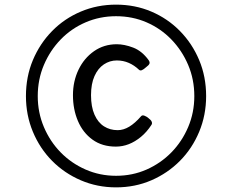

<svg xmlns="http://www.w3.org/2000/svg" viewBox="-20 -880 1002 829"><path d="M481 -71Q400 -71 329 -101.5Q258 -132 205 -185.5Q152 -239 122 -311Q92 -383 92 -465Q92 -549 122 -620.5Q152 -692 205 -746Q258 -800 329 -830Q400 -860 481 -860Q563 -860 633.5 -830Q704 -800 757 -746Q810 -692 840 -620.5Q870 -549 870 -465Q870 -383 840 -311Q810 -239 757 -185.5Q704 -132 633.5 -101.5Q563 -71 481 -71ZM481 -121Q552 -121 613 -148Q674 -175 720 -222Q766 -269 792.5 -331.5Q819 -394 819 -465Q819 -537 792.5 -599.5Q766 -662 720 -709.5Q674 -757 613 -783.5Q552 -810 481 -810Q411 -810 349.5 -783.5Q288 -757 242 -709.5Q196 -662 169.5 -599.5Q143 -537 143 -465Q143 -394 169.5 -331.5Q196 -269 242 -222Q288 -175 349.5 -148Q411 -121 481 -121ZM480 -247Q421 -247 379.5 -277Q338 -307 316.5 -357.5Q295 -408 295 -469Q295 -529 319 -579Q343 -629 386 -659Q429 -689 484 -689Q517 -689 555 -674.5Q593 -660 622 -620Q628 -611 625 -604.5Q622 -598 611 -590Q600 -580 592.5 -577Q585 -574 580 -579Q560 -598 536 -608.5Q512 -619 484 -619Q454 -619 428.5 -602Q403 -585 388 -551.5Q373 -518 373 -469Q373 -419 388 -385Q403 -351 429 -334.5Q455 -318 488 -318Q513 -318 538 -333Q563 -348 589 -378Q594 -384 603.5 -380.5Q613 -377 621 -370Q632 -362 635 -354.5Q638 -347 634 -341Q614 -310 588.5 -289Q563 -268 536 -257.5Q509 -247 480 -247Z"/></svg>

Font: Playwrite HU
Style: Regular
Weight: 400
Designer: Veronika Burian, José Scaglione
Foundry: TypeTogether
Version: Version 1.002